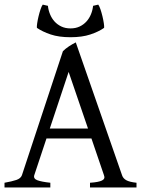

<svg xmlns="http://www.w3.org/2000/svg" viewBox="-20 -831 635 851"><path d="M370.1 -261.2 284.2 -512.2 200.7 -261.2ZM186 -217.3 131.8 -54.2Q127.4 -39.1 145.3 -32.2Q163.1 -25.4 203.1 -21V0H0V-21Q33.2 -26.9 52.5 -33.4Q71.8 -40 77.1 -54.2L258.8 -604Q270.5 -615.7 286.1 -626Q301.8 -636.2 315.9 -643.1L521 -54.2Q525.4 -40.5 539.3 -32.5Q553.2 -24.4 585 -21V0H378.9V-21Q417 -23.4 432.1 -31Q447.3 -38.6 440.9 -54.2L385.3 -217.3ZM292.5 -666Q241.2 -666 204.8 -678.2Q168.5 -690.4 143.6 -707.5Q142.6 -713.4 144.8 -728Q147 -742.7 150.9 -758.8Q154.8 -774.9 159.7 -789.6Q164.6 -804.2 169.4 -810.5L192.4 -805.2Q194.3 -786.1 201.7 -768.1Q209 -750 221.4 -736.1Q233.9 -722.2 251.7 -713.6Q269.5 -705.1 292.5 -705.1Q315.4 -705.1 333.3 -713.6Q351.1 -722.2 363.5 -736.1Q376 -750 383.3 -768.1Q390.6 -786.1 392.6 -805.2L415.5 -810.5Q420.4 -804.2 425.3 -789.6Q430.2 -774.9 434.1 -758.8Q438 -742.7 440.2 -728Q442.4 -713.4 441.4 -707.5Q417 -690.4 380.4 -678.2Q343.8 -666 292.5 -666Z"/></svg>

Font: Noto Serif Devanagari
Style: Regular
Weight: 400
Designer: Monotype Design Team
Foundry: Monotype Imaging Inc.
Version: Version 1.01